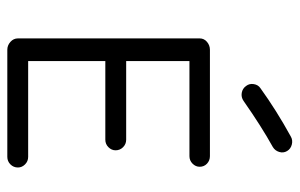

<svg xmlns="http://www.w3.org/2000/svg" viewBox="-167 -641 819 525"><g transform="rotate(90 242.5 -378.5)"><path d="M409 11H116Q104 11 94.5 2.5Q85 -6 85 -18V-515Q85 -527 94.5 -535Q104 -543 116 -543H407Q419 -543 427.5 -535Q436 -527 436 -515Q436 -504 427.5 -495.5Q419 -487 407 -487H147V-314H362Q374 -314 382.5 -305.5Q391 -297 391 -285Q391 -274 382.5 -265.5Q374 -257 362 -257H147V-46H409Q421 -46 429.5 -37.5Q438 -29 438 -18Q438 -6 429.5 2.5Q421 11 409 11ZM256 -635Q246 -628 234 -630Q222 -632 215 -642Q208 -651 210 -663Q212 -675 221 -681Q282 -725 353 -764Q363 -770 375 -767Q387 -764 393 -754Q399 -744 395.5 -732.5Q392 -721 382 -715Q326 -684 256 -635Z"/></g></svg>

Font: Hoogli Medium
Style: Regular
Weight: 500
Designer: Anand Singh Naorem
Foundry: Brand New Type
Version: Version 1.00 b007